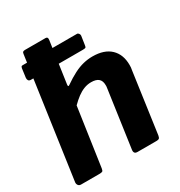

<svg xmlns="http://www.w3.org/2000/svg" viewBox="-187 -863 924 985"><g transform="rotate(-30 274.5 -371.0)"><path d="M382 -608Q381 -598 376.5 -596Q372 -594 360 -594H53Q43 -594 39 -600.5Q35 -607 36 -616L43 -668Q45 -676 47 -678Q49 -680 54 -680H376Q382 -680 386.5 -673.5Q391 -667 390 -661ZM8 0Q-3 0 -8.5 -7.5Q-14 -15 -13 -25L87 -728Q88 -737 92.5 -739.5Q97 -742 104 -742H225Q240 -742 237 -724L202 -480Q200 -465 210 -472Q246 -497 275.5 -512Q305 -527 332 -533.5Q359 -540 386 -540Q456 -540 493 -504.5Q530 -469 530 -407Q530 -400 529.5 -392Q529 -384 527 -376L477 -20Q475 -8 470.5 -4Q466 0 453 0H342Q319 0 323 -25L371 -363Q372 -367 372 -371Q372 -375 372 -379Q372 -404 358 -416.5Q344 -429 314 -429Q292 -429 271.5 -421Q251 -413 231.5 -398.5Q212 -384 191 -363L141 -19Q139 -6 134.5 -3Q130 0 115 0Z"/></g></svg>

Font: Libre Franklin Thin
Style: Bold Italic
Weight: 700
Italic angle: -8°
Version: Version 3.000